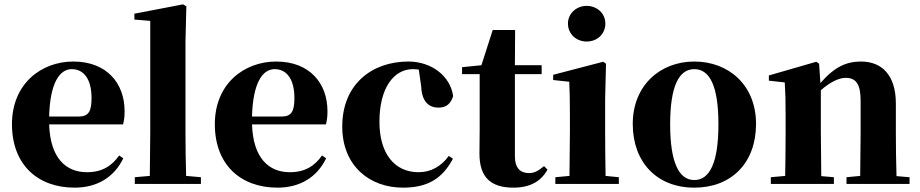

<svg xmlns="http://www.w3.org/2000/svg" viewBox="-20 -846 4229 883"><path d="M323 17C427 17 505 -31 547 -118L528 -131C495 -84 451 -54 380 -54C283 -54 211 -119 206 -274H546C551 -293 553 -310 553 -335C553 -462 472 -563 317 -563C170 -563 35 -461 35 -275C35 -88 154 17 323 17ZM206 -310C210 -466 255 -528 310 -528C364 -528 401 -484 401 -395C401 -333 387 -310 341 -310Z M668 0H904V-31L836 -37C834 -102 833 -173 833 -238V-656L837 -817L822 -826L598 -783V-756L671 -750V-238L669 -37L600 -31V0Z M1256 17C1360 17 1438 -31 1480 -118L1461 -131C1428 -84 1384 -54 1313 -54C1216 -54 1144 -119 1139 -274H1479C1484 -293 1486 -310 1486 -335C1486 -462 1405 -563 1250 -563C1103 -563 968 -461 968 -275C968 -88 1087 17 1256 17ZM1139 -310C1143 -466 1188 -528 1243 -528C1297 -528 1334 -484 1334 -395C1334 -333 1320 -310 1274 -310Z M1833 17C1946 17 2014 -24 2063 -116L2044 -129C2010 -82 1963 -54 1905 -54C1795 -54 1725 -139 1725 -286C1725 -440 1790 -528 1879 -528C1888 -528 1897 -527 1906 -526L1917 -449C1920 -375 1955 -351 1997 -351C2031 -351 2053 -368 2064 -404C2052 -493 1968 -563 1858 -563C1692 -563 1554 -460 1554 -264C1554 -82 1681 17 1833 17Z M2341 17C2418 17 2468 -12 2498 -66L2482 -82C2455 -60 2438 -50 2413 -50C2373 -50 2348 -73 2348 -127V-505H2471V-546H2348L2349 -708H2246L2194 -546L2105 -537V-505H2186V-249C2186 -208 2185 -179 2185 -139C2185 -29 2239 17 2341 17Z M2678 -655C2726 -655 2764 -689 2764 -738C2764 -784 2726 -819 2678 -819C2631 -819 2592 -784 2592 -738C2592 -689 2631 -655 2678 -655ZM2598 0H2826V-31L2765 -37C2764 -95 2763 -182 2763 -238V-392L2767 -553L2754 -562L2524 -502V-478L2598 -470C2600 -423 2601 -384 2601 -318V-238L2599 -37L2534 -31V0Z M3173 17C3344 17 3457 -97 3457 -276C3457 -455 3331 -563 3173 -563C3016 -563 2890 -453 2890 -276C2890 -100 3001 17 3173 17ZM3173 -18C3102 -18 3062 -100 3062 -274C3062 -449 3102 -528 3173 -528C3245 -528 3284 -449 3284 -274C3284 -100 3245 -18 3173 -18Z M3935 0H4163V-31L4103 -36C4101 -94 4100 -179 4100 -238V-370C4100 -501 4035 -563 3940 -563C3874 -563 3819 -540 3753 -464L3747 -553L3734 -562L3516 -499V-475L3589 -467C3592 -419 3593 -386 3593 -321V-238C3593 -182 3592 -96 3591 -37L3525 -31V0H3815V-31L3757 -36L3755 -238V-431C3798 -469 3839 -488 3869 -488C3916 -488 3938 -460 3938 -383V-238L3936 -37L3873 -31V0Z"/></svg>

Font: Noto Serif SC Black
Style: Regular
Weight: 900
Designer: Ryoko NISHIZUKA 西塚涼子 (kana & ideographs); Frank Grießhammer (Latin, Greek & Cyrillic); Wenlong ZHANG 张文龙 (bopomofo); San
Foundry: Adobe
Version: Version 2.001;hotconv 1.1.0;makeotfexe 2.6.0